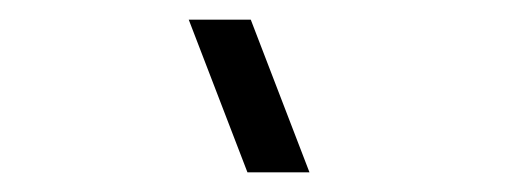

<svg xmlns="http://www.w3.org/2000/svg" viewBox="-20 -980 530 195"><path d="M294.3 -805H231.3L171.7 -960H234.7Z"/></svg>

Font: Manrope Variable Light
Style: Regular
Weight: 200
Designer: Mikhail Sharanda
Foundry: Mikhail Sharanda
Version: Version 4.505